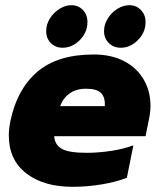

<svg xmlns="http://www.w3.org/2000/svg" viewBox="-20 -705 612 740"><path d="M158 -585Q158 -611 172.5 -634Q187 -657 209.5 -671Q232 -685 255 -685Q282 -685 299.5 -666.5Q317 -648 317 -620Q317 -580 287.5 -550.5Q258 -521 221 -521Q194 -521 176 -539Q158 -557 158 -585ZM381 -585Q381 -611 395.5 -634Q410 -657 432.5 -671Q455 -685 479 -685Q505 -685 523 -666.5Q541 -648 541 -620Q541 -580 511.5 -550.5Q482 -521 446 -521Q418 -521 399.5 -539Q381 -557 381 -585ZM14 -183Q14 -208 20 -238Q45 -360 123 -427.5Q201 -495 341 -495Q409 -495 458 -469.5Q507 -444 533.5 -399Q560 -354 560 -297Q560 -272 554 -245L541 -180H189Q191 -147 218 -131.5Q245 -116 314 -116Q359 -116 408.5 -123.5Q458 -131 494 -145L469 -20Q429 -4 373 5.5Q317 15 260 15Q148 15 81 -37Q14 -89 14 -183ZM384 -296Q386 -329 370 -346Q354 -363 312 -363Q274 -363 248.5 -345Q223 -327 212 -296Z"/></svg>

Font: Readiness ExtraBold
Style: Italic
Weight: 800
Italic angle: -12°
Designer: Katatrad Team
Foundry: CadsonDemak
Version: Version 1.00;January 16, 2020;FontCreator 12.0.0.2550 64-bit